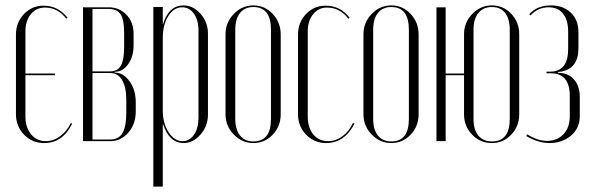

<svg xmlns="http://www.w3.org/2000/svg" viewBox="-20 -522 2200 710"><path d="M39 -394Q39 -439 68.5 -470Q98 -501 141 -501Q195 -501 230 -456L225 -453Q194 -494 146 -494Q114 -494 94 -469.5Q74 -445 74 -406V-250H183V-244H74V-91Q74 -51 95 -25.5Q116 0 149 0Q177 0 202 -18Q227 -36 242 -67L247 -65Q212 7 143 7Q99 7 69 -24Q39 -55 39 -100Z M474 -397V-355Q474 -313 455 -286Q436 -259 411 -257L403 -256L404 -254L411 -253Q438 -251 460 -220Q482 -189 482 -143V-110Q482 -63 454.5 -31.5Q427 0 388 0H287V-495H382Q421 -495 447.5 -467.5Q474 -440 474 -397ZM322 -258H387Q415 -258 427 -279.5Q439 -301 439 -347V-403Q439 -449 426 -469Q413 -489 380 -489H322ZM447 -104V-152Q447 -200 431.5 -226Q416 -252 387 -252H322V-6H386Q419 -6 433 -30Q447 -54 447 -104Z M547 168V-496H582V-433H583Q604 -502 659 -502Q694 -502 721.5 -471Q749 -440 749 -398V-98Q749 -56 721.5 -24.5Q694 7 659 7Q606 7 583 -63H582V168ZM582 -113Q582 -66 603.5 -33Q625 0 655 0Q681 0 697.5 -24Q714 -48 714 -87V-409Q714 -448 697 -471.5Q680 -495 654 -495Q623 -495 602.5 -463Q582 -431 582 -382Z M1018 -395V-99Q1018 -55 988.5 -24Q959 7 917 7Q875 7 844.5 -24.5Q814 -56 814 -99V-395Q814 -439 844.5 -470.5Q875 -502 917 -502Q959 -502 988.5 -470.5Q1018 -439 1018 -395ZM917 -496Q885 -496 867.5 -474Q850 -452 850 -412V-82Q850 -43 867.5 -21Q885 1 917 1Q982 1 982 -82V-412Q982 -496 917 -496Z M1082 -394Q1082 -439 1111.5 -470Q1141 -501 1184 -501Q1239 -501 1273 -456L1268 -453Q1237 -494 1189 -494Q1158 -494 1138 -469.5Q1118 -445 1118 -406V-91Q1118 -50 1138.5 -25Q1159 0 1193 0Q1221 0 1246 -18Q1271 -36 1285 -67L1291 -65Q1254 7 1186 7Q1142 7 1112 -24Q1082 -55 1082 -100Z M1528 -395V-99Q1528 -55 1498.5 -24Q1469 7 1427 7Q1385 7 1354.5 -24.5Q1324 -56 1324 -99V-395Q1324 -439 1354.5 -470.5Q1385 -502 1427 -502Q1469 -502 1498.5 -470.5Q1528 -439 1528 -395ZM1427 -496Q1395 -496 1377.5 -474Q1360 -452 1360 -412V-82Q1360 -43 1377.5 -21Q1395 1 1427 1Q1492 1 1492 -82V-412Q1492 -496 1427 -496Z M1900 -396V-99Q1900 -55 1870.5 -24Q1841 7 1799 7Q1756 7 1726 -24Q1696 -55 1696 -99V-244H1628V0H1594V-495H1628V-250H1696V-396Q1696 -439 1726.5 -470.5Q1757 -502 1799 -502Q1841 -502 1870.5 -471Q1900 -440 1900 -396ZM1731 -412V-82Q1731 -42 1749 -20.5Q1767 1 1799 1Q1865 1 1865 -82V-412Q1865 -452 1848 -474Q1831 -496 1799 -496Q1767 -496 1749 -474Q1731 -452 1731 -412Z M2012 7Q1970 7 1926 -19L1930 -25Q1968 -1 2003 -1Q2040 -1 2063.5 -25.5Q2087 -50 2087 -93V-167Q2087 -251 2017 -251H2001V-257H2017Q2081 -259 2081 -341V-404Q2081 -448 2062 -471.5Q2043 -495 2009 -495Q1969 -495 1942 -465L1937 -469Q1965 -502 2018 -502Q2062 -502 2090.5 -475.5Q2119 -449 2119 -402V-344Q2119 -268 2054 -257L2043 -256V-253L2054 -252Q2084 -250 2104 -226.5Q2124 -203 2124 -163V-93Q2124 -48 2091.5 -20.5Q2059 7 2012 7Z"/></svg>

Font: Moniqa ExtLt Narrow Display
Style: Regular
Weight: 200
Width: 4
Designer: Rajesh Rajput
Foundry: Rajesh Rajput
Version: Version 1.000